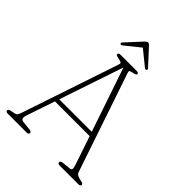

<svg xmlns="http://www.w3.org/2000/svg" viewBox="-242 -985 1107 1107"><g transform="rotate(45 311.0 -431.5)"><path d="M193.5 -11.5Q193.5 0 177.5 0H23Q7.5 0 7.5 -11.5Q7.5 -21 25.5 -24.5L48.5 -29Q63 -31.5 68 -40.2Q73 -49 79.5 -69L275 -651Q279.5 -664 275.5 -668Q271.5 -672 256 -675.5Q242 -678 234.5 -680.5Q227 -683 227 -688.5Q227 -700 243 -700H375Q391 -700 391 -688.5Q391 -680.5 362 -675.5Q350 -673 346.2 -670Q342.5 -667 346 -656L550.5 -52Q554.5 -40 564.8 -34.2Q575 -28.5 593.5 -25Q606.5 -22.5 611 -19.5Q615.5 -16.5 615.5 -11.5Q615.5 0 600 0H446.5Q431 0 431 -11.5Q431 -23.5 449.5 -24.5L499 -29.5Q511.5 -30.5 513.2 -39Q515 -47.5 509 -65L449 -242.5H166L107.5 -69.5Q101 -50 104.5 -40.5Q108 -31 125 -29.5L175 -24.5Q193.5 -23.5 193.5 -11.5ZM175 -268.5H440L307 -660ZM410 -743.5Q404 -739.5 394.5 -747.5L305 -820L215 -747.5Q205.5 -740 200 -743.5Q192.5 -749 200.5 -757.5L288 -852.5Q298 -863 305 -863Q313 -863 322.5 -852.5L410 -757.5Q417.5 -749.5 410 -743.5Z"/></g></svg>

Font: Fraunces 72pt S100 Thin
Style: Regular
Weight: 100
Version: Version 1.000; ttfautohint (v1.8.3)